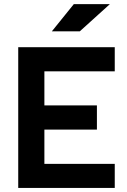

<svg xmlns="http://www.w3.org/2000/svg" viewBox="-20 -926 626 946"><path d="M69.8 0H545.4V-118.7H198.7V-287.6H457.5V-406.7H198.7V-574.7H545.4V-693.4H69.8ZM235.4 -771.5H373L521.5 -905.8H343.8Z"/></svg>

Font: Cascadia Code
Style: Bold
Weight: 700
Monospace: yes
Designer: Aaron Bell
Foundry: Saja Typeworks
Version: Version 2404.023